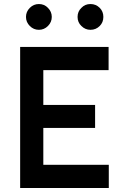

<svg xmlns="http://www.w3.org/2000/svg" viewBox="-20 -933 629 953"><path d="M173 -913Q147 -913 128 -894Q109 -875 109 -849Q109 -823 128 -804Q147 -785 173 -785Q199 -785 218 -804Q237 -823 237 -849Q237 -875 218 -894Q200 -913 173 -913ZM429 -913Q402 -913 384 -894Q365 -876 365 -849Q365 -822 384 -804Q403 -785 429 -785Q456 -785 475 -804Q493 -822 493 -849Q493 -876 475 -894Q456 -913 429 -913ZM80 0H520V-115H195V-298H452V-412H195V-585H519V-700H80Z"/></svg>

Font: Unageo
Style: SemiBold
Weight: 600
Designer: Richard Sepsi
Foundry: Richard Sepsi
Version: Version 2.000